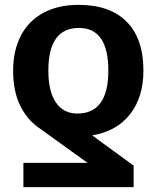

<svg xmlns="http://www.w3.org/2000/svg" viewBox="-20 -558 640 785"><path d="M566.4 -269.5Q566.4 -161.1 512 -91.3Q457.5 -21.5 356.9 -4.4L526.4 119.1V207H75.7V107.9H337.9L135.3 -38.1Q88.4 -71.8 61 -129.4Q33.7 -187 33.7 -269.5Q33.7 -351.1 65.2 -411.9Q96.7 -472.7 157.2 -505.4Q217.8 -538.1 300.8 -538.1Q429.7 -538.1 498 -469Q566.4 -399.9 566.4 -269.5ZM422.9 -269.5Q422.9 -443.8 302.7 -443.8Q177.7 -443.8 177.7 -269.5Q177.7 -183.6 208.7 -138.7Q239.7 -93.8 296.4 -93.8Q422.9 -93.8 422.9 -269.5Z"/></svg>

Font: Cousine
Style: Bold
Weight: 700
Monospace: yes
Designer: Steve Matteson
Foundry: Ascender Corporation
Version: Version 1.20